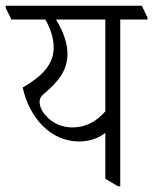

<svg xmlns="http://www.w3.org/2000/svg" viewBox="-48 -643 534 669"><path d="M228 -150C265 -150 296 -162 319 -180V-20L363 6H371V-575H466V-582L446 -623H-28V-615L-8 -575H110C128 -543 139 -511 139 -477C139 -419 99 -377 31 -338C55 -231 129 -150 228 -150ZM112 -240C98 -255 90 -272 90 -289C90 -299 94 -307 105 -316C155 -359 187 -396 187 -456C187 -493 172 -535 147 -575H319V-255C288 -219 249 -199 205 -199C169 -199 135 -213 112 -240Z"/></svg>

Font: Noto Serif Devanagari ExtraCondensed Light
Style: Regular
Weight: 300
Width: 2
Designer: Universal Thirst, Indian Type Foundry and the Monotype Design Team
Foundry: Monotype Imaging Inc.
Version: Version 2.004